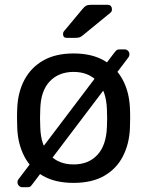

<svg xmlns="http://www.w3.org/2000/svg" viewBox="-20 -753 614 801"><path d="M287 10Q211 10 160 -19Q109 -48 82 -99.5Q55 -151 52 -217Q51 -234 51 -260.5Q51 -287 52 -303Q55 -370 82.5 -421Q110 -472 161 -501Q212 -530 287 -530Q362 -530 413 -501Q464 -472 491.5 -421Q519 -370 522 -303Q523 -287 523 -260.5Q523 -234 522 -217Q519 -151 492 -99.5Q465 -48 414 -19Q363 10 287 10ZM287 -67Q349 -67 386 -106.5Q423 -146 426 -222Q427 -237 427 -260Q427 -283 426 -298Q423 -374 386 -413.5Q349 -453 287 -453Q225 -453 187.5 -413.5Q150 -374 148 -298Q147 -283 147 -260Q147 -237 148 -222Q150 -146 187.5 -106.5Q225 -67 287 -67ZM73 28Q65 28 59 22Q53 16 53 8Q53 5 53.5 2Q54 -1 57 -5L456 -532Q459 -536 464 -541.5Q469 -547 479 -547H500Q508 -547 514 -541Q520 -535 520 -527Q520 -526 519.5 -522.5Q519 -519 516 -514L117 13Q114 17 109.5 22.5Q105 28 95 28ZM259 -595Q243 -595 243 -611Q243 -619 248 -624L323 -714Q332 -725 339 -729Q346 -733 360 -733H428Q447 -733 447 -713Q447 -706 442 -701L326 -606Q318 -599 311 -597Q304 -595 293 -595Z"/></svg>

Font: RubikRegular
Style: Regular
Weight: 400
Designer: Hubert and Fischer
Foundry: Hubert and Fischer
Version: Version 2.300;gftools[0.9.30]